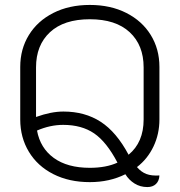

<svg xmlns="http://www.w3.org/2000/svg" viewBox="-20 -729 731 778"><path d="M488 -23Q424 9 344 9Q260 9 196 -23.5Q132 -56 97 -114Q62 -172 62 -245V-458Q62 -530 97 -587Q132 -644 196 -676.5Q260 -709 344 -709Q428 -709 492 -676.5Q556 -644 591 -587Q626 -530 626 -458V-245Q626 -186 602 -135.5Q578 -85 535 -52Q552 -32 573 -24Q594 -16 626 -18Q625 4 612 16.5Q599 29 577 29Q548 29 525 14.5Q502 0 488 -23ZM562 -245V-456Q562 -546 505.5 -598.5Q449 -651 344 -651Q239 -651 182.5 -598.5Q126 -546 126 -456V-255Q187 -277 237 -277Q324 -277 388 -235.5Q452 -194 501 -102Q562 -152 562 -245ZM456 -70Q412 -154 361.5 -188.5Q311 -223 236 -223Q183 -223 130 -200Q143 -129 198 -89Q253 -49 344 -49Q410 -49 456 -70Z"/></svg>

Font: K2D ExtraLight
Style: Regular
Weight: 275
Designer: Katatrad Aksorn Co.,Ltd.
Foundry: Cadson Demak Co.,Ltd.
Version: Version 1.000; ttfautohint (v1.6)